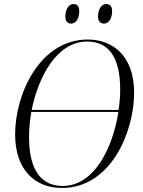

<svg xmlns="http://www.w3.org/2000/svg" viewBox="-20 -921 711 952"><path d="M496 -804C519 -804 536 -830 536 -866C536 -891 524 -901 506 -901C480 -901 466 -869 466 -840C466 -814 478 -804 496 -804ZM333 -804C357 -804 373 -830 373 -866C373 -891 362 -901 344 -901C318 -901 304 -869 304 -840C304 -814 316 -804 333 -804ZM287 11C531 11 645 -269 645 -461C645 -647 537 -725 415 -725C176 -725 55 -453 55 -255C55 -76 156 11 287 11ZM412 -715C508 -715 576 -653 576 -475C576 -444 573 -410 568 -376H137C171 -543 263 -715 412 -715ZM291 1C197 1 124 -60 124 -242C124 -281 128 -323 135 -366H567C540 -191 449 1 291 1Z"/></svg>

Font: Noto Serif Display SemiCondensed Light
Style: Italic
Weight: 300
Width: 4
Italic angle: -12°
Designer: Monotype Design Team
Foundry: Monotype Imaging Inc.
Version: Version 2.009